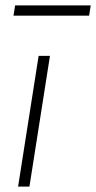

<svg xmlns="http://www.w3.org/2000/svg" viewBox="-20 -691 356 711"><path d="M47 0 123 -484H165L89 0ZM30 -633 36 -671H316L310 -633Z"/></svg>

Font: Nunito Sans 12pt ExtraLight
Style: Italic
Weight: 200
Italic angle: -9°
Designer: Vernon Adams
Foundry: Vernon Adams
Version: Version 3.101;gftools[0.9.27]